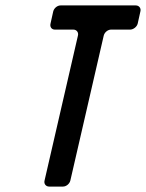

<svg xmlns="http://www.w3.org/2000/svg" viewBox="-20 -687 538 707"><path d="M161 0H212C224 0 236 -10 239 -22L362 -556C365 -568 377 -578 389 -578H459C471 -578 484 -588 487 -600L497 -645C500 -657 492 -667 480 -667H203C191 -667 179 -657 176 -645L166 -600C163 -588 170 -578 182 -578H250C262 -578 270 -568 267 -556L144 -22C141 -10 149 0 161 0Z"/></svg>

Font: DIN Rundschrift
Style: EngKursiv
Weight: 400
Width: 3
Version: Version 1.027